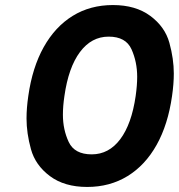

<svg xmlns="http://www.w3.org/2000/svg" viewBox="-20 -730 708 760"><path d="M325 10Q235 10 177.5 -33Q120 -76 102.5 -139.5Q85 -203 85 -261Q85 -302 92 -350Q108 -463 153 -543.5Q198 -624 267.5 -667Q337 -710 427 -710Q517 -710 575 -667Q633 -624 650.5 -560.5Q668 -497 668 -439Q668 -398 661 -350Q645 -237 600 -156.5Q555 -76 485 -33Q415 10 325 10ZM343 -119Q411 -119 456 -179Q501 -239 517 -350Q523 -392 523 -426Q523 -485 500.5 -535Q478 -585 410 -585Q342 -585 296.5 -524Q251 -463 235 -350Q229 -310 229 -276Q229 -217 252 -168Q275 -119 343 -119Z"/></svg>

Font: Lexend SemBd
Style: Italic
Weight: 600
Italic angle: -8.13011°
Designer: Bonnie Shaver-Troup, Thomas Jockin
Foundry: Lexend
Version: Version 1.007